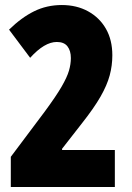

<svg xmlns="http://www.w3.org/2000/svg" viewBox="-20 -744 526 764"><path d="M23 -120 158 -300Q203 -361 225 -399Q247 -437 254.5 -463Q262 -489 262 -513Q262 -542 248.5 -559.5Q235 -577 206 -577Q157 -577 100 -514L16 -626Q65 -674 115.5 -699Q166 -724 226 -724Q285 -724 330.5 -699Q376 -674 401.5 -629.5Q427 -585 427 -524Q427 -483 416.5 -444Q406 -405 380 -359.5Q354 -314 305 -252L227 -152V-147H437V0H23Z"/></svg>

Font: Noto Sans Devanagari UI ExtraCondensed Black
Style: Regular
Weight: 900
Width: 2
Designer: Jelle Bosma - Monotype Design Team
Foundry: Monotype Imaging Inc.
Version: Version 2.003